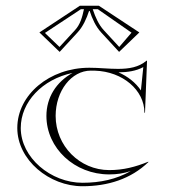

<svg xmlns="http://www.w3.org/2000/svg" viewBox="-20 -640 600 666"><path d="M291.1 -602C299.7 -575.8 311.7 -548.3 331.2 -527.2L393.1 -460L463.3 -527.5L323.1 -620H256.9L116.7 -527.5L186.9 -460L248.8 -527.2C268.3 -548.3 280.3 -575.8 288.9 -602ZM271.2 -608C265.1 -580 258.6 -555.5 240 -535.3L186.4 -477.1L135.8 -525.7L260.5 -608ZM301.8 -608H319.5L436.2 -526.7L393.6 -477.1L340 -535.3C322.4 -554.4 310.9 -580.3 302.5 -605.8ZM40 -196C40 -85 151 6 266 6C354 6 434 -19 495 -78L494 -79C450 -61 408 -50 359 -50C256.3 -50 173 -134.2 173 -238C173 -324.7 227.7 -395 295 -395C300.3 -395 304.7 -394.9 310 -394.8C404.9 -391.8 481 -327.9 481 -249H483L490 -429L488.5 -429.7C461 -406.4 427.2 -401.1 389.2 -401.1C373.4 -401.1 357 -402 340.3 -403C322.7 -404.1 307.7 -405 290 -405C152 -405 40 -311.4 40 -196ZM390.9 -389.1C421.5 -389.2 452.1 -393.5 477.1 -407.3L468.8 -326.4C450.4 -353.5 423.4 -374.9 390.9 -389.1ZM231.6 -387C175 -355.6 141 -301.7 141 -238C141 -125.9 238.7 -35 359 -35C385.6 -35 408.2 -38.5 433.5 -46.6C384.1 -18.3 327.8 -6 266 -6C156.4 -6 52 -93.2 52 -196C52 -286.7 127.1 -365.1 231.6 -387Z"/></svg>

Font: SortefaxS01
Style: Medium
Weight: 500
Designer: gluk
Foundry: gluk
Version: Version 0.261